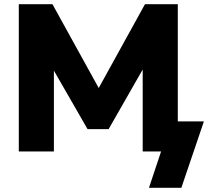

<svg xmlns="http://www.w3.org/2000/svg" viewBox="-20 -725 996 919"><path d="M693 174 751 0H663V-459L696 -450L500 -107H399L204 -446L238 -456V0H70V-705H231L486 -243H419L674 -705H831V-144H956L848 174Z"/></svg>

Font: Nunito Sans 11pt Black
Style: Regular
Weight: 900
Version: Version 3.101;gftools[0.9.27]